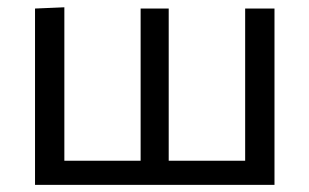

<svg xmlns="http://www.w3.org/2000/svg" viewBox="-20 -520 870 540"><path d="M78.5 0V-496L161 -499.5V-68H375.5V-496H454.5V-68H669.5V-496H752V0Z"/></svg>

Font: Heraclito
Style: Regular
Weight: 400
Designer: Kostas Bartsokas (font) & Cristiano Sobral (main changes)
Foundry: Kostas Bartsokas (font) & Cristiano Sobral (main changes)
Version: Version 1.00;July 8, 2020;FontCreator 13.0.0.2655 64-bit